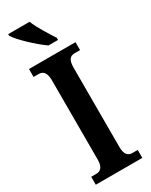

<svg xmlns="http://www.w3.org/2000/svg" viewBox="-238 -978 806 1026"><g transform="rotate(-30 165.0 -465.5)"><path d="M175 -771H234V-784C210 -822 168 -886 151 -931H19V-921C39 -886 123 -807 175 -771ZM22 0H309V-49H275C251 -49 232 -65 232 -110V-601C232 -651 249 -665 275 -665H309V-714H22V-665H55C77 -665 98 -651 98 -602V-110C98 -63 77 -49 55 -49H22Z"/></g></svg>

Font: Noto Serif Bengali ExtraCondensed
Style: Regular
Weight: 400
Width: 2
Designer: Juan Bruce, Universal Thirst, Indian Type Foundry and the Monotype Design Team.
Foundry: Monotype Imaging Inc.
Version: Version 2.003